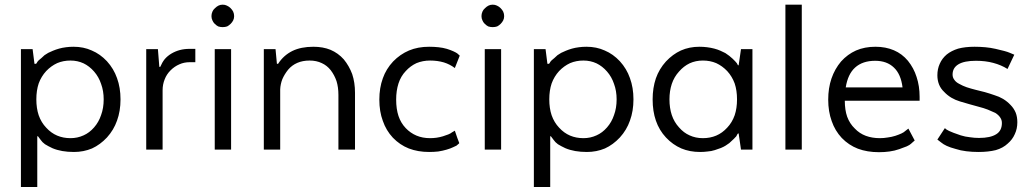

<svg xmlns="http://www.w3.org/2000/svg" viewBox="-20 -625 4306 802"><path d="M138.7 -55.7Q141.6 -51.8 150.4 -40Q156.2 -31.2 168 -22.5Q180.7 -14.6 199.2 -5.9Q217.8 2 240.2 5.9Q262.7 9.8 289.1 9.8Q329.1 9.8 364.3 -4.9Q398.4 -20.5 426.8 -50.8Q455.1 -82 468.8 -121.1Q483.4 -161.1 483.4 -210Q483.4 -258.8 468.8 -298.8Q455.1 -337.9 426.8 -369.1Q398.4 -399.4 363.3 -414.1Q329.1 -429.7 287.1 -429.7Q270.5 -429.7 255.9 -427.7Q240.2 -425.8 226.6 -421.9Q212.9 -418 201.2 -413.1Q190.4 -408.2 181.6 -404.3Q173.8 -399.4 166 -394.5Q159.2 -388.7 153.3 -382.8Q146.5 -377 141.6 -373Q137.7 -368.2 135.7 -366.2Q134.8 -363.3 132.8 -361.3Q131.8 -359.4 130.9 -358.4Q128.9 -358.4 124 -358.4Q122.1 -373 116.2 -419.9Q103.5 -419.9 67.4 -419.9Q67.4 -383.8 67.4 -275.4Q67.4 -168 67.4 156.2Q84 156.2 135.7 156.2Q135.7 102.5 135.7 -55.7Q136.7 -55.7 138.7 -55.7ZM131.8 -210Q131.8 -247.1 141.6 -276.4Q152.3 -305.7 172.9 -328.1Q193.4 -349.6 218.8 -361.3Q244.1 -372.1 274.4 -372.1Q303.7 -372.1 329.1 -360.4Q353.5 -348.6 373 -326.2Q392.6 -303.7 402.3 -274.4Q413.1 -245.1 413.1 -210Q413.1 -173.8 402.3 -144.5Q392.6 -115.2 373 -92.8Q353.5 -70.3 329.1 -59.6Q303.7 -47.9 274.4 -47.9Q244.1 -47.9 218.8 -58.6Q193.4 -69.3 172.9 -91.8Q152.3 -113.3 141.6 -143.6Q131.8 -172.9 131.8 -210Z M795.9 -420.9Q789.1 -420.9 771.5 -420.9Q750 -420.9 731.4 -416Q712.9 -411.1 696.3 -401.4Q679.7 -391.6 668 -377.9Q657.2 -364.3 649.4 -345.7Q648.4 -345.7 645.5 -345.7Q643.6 -364.3 639.6 -419.9Q627 -419.9 590.8 -419.9Q590.8 -407.2 590.8 -367.2Q590.8 -275.4 590.8 0Q607.4 0 659.2 0Q659.2 -61.5 659.2 -248Q659.2 -272.5 668 -293.9Q675.8 -314.5 692.4 -331.1Q709 -347.7 729.5 -356.4Q749 -365.2 772.5 -365.2Q780.3 -365.2 795.9 -365.2Q795.9 -378.9 795.9 -420.9Z M910.2 -511.7Q919.9 -511.7 928.7 -514.6Q936.5 -518.6 943.4 -525.4Q950.2 -532.2 954.1 -540Q958 -547.9 958 -557.6Q958 -567.4 954.1 -576.2Q950.2 -584 943.4 -590.8Q936.5 -597.7 927.7 -601.6Q919.9 -605.5 910.2 -605.5Q900.4 -605.5 892.6 -601.6Q884.8 -597.7 877.9 -590.8Q870.1 -584 867.2 -576.2Q863.3 -567.4 863.3 -557.6Q863.3 -547.9 867.2 -540Q870.1 -532.2 877 -525.4Q883.8 -518.6 891.6 -514.6Q900.4 -511.7 910.2 -511.7ZM877 0Q893.6 0 945.3 0Q945.3 -105.5 945.3 -419.9Q928.7 -419.9 877 -419.9Q877 -407.2 877 -367.2Q877 -275.4 877 0Z M1082 0Q1098.6 0 1150.4 0Q1150.4 -63.5 1150.4 -252Q1151.4 -273.4 1159.2 -293.9Q1168 -314.5 1183.6 -334Q1199.2 -352.5 1221.7 -362.3Q1244.1 -372.1 1273.4 -372.1Q1301.8 -372.1 1324.2 -361.3Q1345.7 -351.6 1361.3 -332Q1377 -311.5 1385.7 -286.1Q1393.6 -260.7 1393.6 -228.5Q1393.6 -152.3 1393.6 0Q1411.1 0 1462.9 0Q1462.9 -59.6 1462.9 -237.3Q1462.9 -280.3 1451.2 -315.4Q1438.5 -349.6 1416 -377Q1392.6 -403.3 1360.4 -417Q1329.1 -429.7 1289.1 -429.7Q1237.3 -429.7 1201.2 -412.1Q1164.1 -393.6 1141.6 -358.4Q1139.6 -358.4 1136.7 -358.4Q1134.8 -373 1130.9 -419.9Q1118.2 -419.9 1082 -419.9Q1082 -407.2 1082 -367.2Q1082 -275.4 1082 0Z M1772.5 9.8Q1793 9.8 1810.5 7.8Q1829.1 4.9 1845.7 0Q1862.3 -4.9 1872.1 -9.8Q1881.8 -13.7 1886.7 -16.6Q1890.6 -19.5 1893.6 -22.5Q1896.5 -24.4 1898.4 -27.3Q1891.6 -43.9 1879.9 -79.1Q1877 -77.1 1868.2 -72.3Q1862.3 -67.4 1852.5 -63.5Q1842.8 -59.6 1830.1 -55.7Q1817.4 -51.8 1803.7 -49.8Q1790 -47.9 1776.4 -47.9Q1745.1 -47.9 1719.7 -58.6Q1694.3 -69.3 1674.8 -89.8Q1654.3 -111.3 1644.5 -140.6Q1634.8 -169.9 1634.8 -209Q1634.8 -246.1 1644.5 -276.4Q1654.3 -306.6 1674.8 -328.1Q1694.3 -349.6 1719.7 -361.3Q1746.1 -372.1 1776.4 -372.1Q1807.6 -372.1 1834 -364.3Q1859.4 -356.4 1879.9 -340.8Q1886.7 -358.4 1900.4 -392.6Q1897.5 -395.5 1889.6 -402.3Q1883.8 -406.2 1873 -411.1Q1862.3 -416 1846.7 -420.9Q1830.1 -425.8 1811.5 -427.7Q1793 -429.7 1772.5 -429.7Q1725.6 -429.7 1688.5 -414.1Q1651.4 -398.4 1622.1 -368.2Q1592.8 -336.9 1579.1 -297.9Q1564.5 -257.8 1564.5 -209Q1564.5 -159.2 1579.1 -120.1Q1592.8 -80.1 1621.1 -49.8Q1650.4 -19.5 1687.5 -4.9Q1725.6 9.8 1772.5 9.8Z M2038.1 -511.7Q2047.9 -511.7 2056.6 -514.6Q2064.5 -518.6 2071.3 -525.4Q2078.1 -532.2 2082 -540Q2085.9 -547.9 2085.9 -557.6Q2085.9 -567.4 2082 -576.2Q2078.1 -584 2071.3 -590.8Q2064.5 -597.7 2055.7 -601.6Q2047.9 -605.5 2038.1 -605.5Q2028.3 -605.5 2020.5 -601.6Q2012.7 -597.7 2005.9 -590.8Q1998 -584 1995.1 -576.2Q1991.2 -567.4 1991.2 -557.6Q1991.2 -547.9 1995.1 -540Q1998 -532.2 2004.9 -525.4Q2011.7 -518.6 2019.5 -514.6Q2028.3 -511.7 2038.1 -511.7ZM2004.9 0Q2021.5 0 2073.2 0Q2073.2 -105.5 2073.2 -419.9Q2056.6 -419.9 2004.9 -419.9Q2004.9 -407.2 2004.9 -367.2Q2004.9 -275.4 2004.9 0Z M2281.2 -55.7Q2284.2 -51.8 2293 -40Q2298.8 -31.2 2310.5 -22.5Q2323.2 -14.6 2341.8 -5.9Q2360.4 2 2382.8 5.9Q2405.3 9.8 2431.6 9.8Q2471.7 9.8 2506.8 -4.9Q2541 -20.5 2569.3 -50.8Q2597.7 -82 2611.3 -121.1Q2626 -161.1 2626 -210Q2626 -258.8 2611.3 -298.8Q2597.7 -337.9 2569.3 -369.1Q2541 -399.4 2505.9 -414.1Q2471.7 -429.7 2429.7 -429.7Q2413.1 -429.7 2398.4 -427.7Q2382.8 -425.8 2369.1 -421.9Q2355.5 -418 2343.8 -413.1Q2333 -408.2 2324.2 -404.3Q2316.4 -399.4 2308.6 -394.5Q2301.8 -388.7 2295.9 -382.8Q2289.1 -377 2284.2 -373Q2280.3 -368.2 2278.3 -366.2Q2277.3 -363.3 2275.4 -361.3Q2274.4 -359.4 2273.4 -358.4Q2271.5 -358.4 2266.6 -358.4Q2264.6 -373 2258.8 -419.9Q2246.1 -419.9 2210 -419.9Q2210 -383.8 2210 -275.4Q2210 -168 2210 156.2Q2226.6 156.2 2278.3 156.2Q2278.3 102.5 2278.3 -55.7Q2279.3 -55.7 2281.2 -55.7ZM2274.4 -210Q2274.4 -247.1 2284.2 -276.4Q2294.9 -305.7 2315.4 -328.1Q2335.9 -349.6 2361.3 -361.3Q2386.7 -372.1 2417 -372.1Q2446.3 -372.1 2471.7 -360.4Q2496.1 -348.6 2515.6 -326.2Q2535.2 -303.7 2544.9 -274.4Q2555.7 -245.1 2555.7 -210Q2555.7 -173.8 2544.9 -144.5Q2535.2 -115.2 2515.6 -92.8Q2496.1 -70.3 2471.7 -59.6Q2446.3 -47.9 2417 -47.9Q2386.7 -47.9 2361.3 -58.6Q2335.9 -69.3 2315.4 -91.8Q2294.9 -113.3 2284.2 -143.6Q2274.4 -172.9 2274.4 -210Z M3062.5 -352.5Q3060.5 -355.5 3057.6 -361.3Q3054.7 -365.2 3050.8 -369.1Q3045.9 -374 3040 -379.9Q3034.2 -385.7 3026.4 -391.6Q3018.6 -397.5 3009.8 -403.3Q3001 -408.2 2989.3 -413.1Q2978.5 -418 2963.9 -421.9Q2949.2 -425.8 2933.6 -427.7Q2918 -429.7 2901.4 -429.7Q2859.4 -429.7 2824.2 -414.1Q2790 -398.4 2761.7 -368.2Q2733.4 -336.9 2719.7 -297.9Q2706.1 -257.8 2706.1 -210Q2706.1 -160.2 2719.7 -121.1Q2733.4 -81.1 2761.7 -50.8Q2790 -20.5 2826.2 -4.9Q2861.3 9.8 2904.3 9.8Q2920.9 9.8 2935.5 7.8Q2951.2 6.8 2965.8 2Q2980.5 -2.9 2991.2 -6.8Q3002.9 -11.7 3010.7 -16.6Q3018.6 -21.5 3026.4 -27.3Q3033.2 -33.2 3040 -40Q3046.9 -45.9 3050.8 -50.8Q3055.7 -54.7 3056.6 -57.6Q3058.6 -60.5 3059.6 -63.5Q3060.5 -65.4 3062.5 -67.4Q3063.5 -67.4 3065.4 -67.4Q3067.4 -49.8 3075.2 0Q3086.9 0 3123 0Q3123 -105.5 3123 -419.9Q3111.3 -419.9 3075.2 -419.9Q3072.3 -403.3 3065.4 -352.5Q3064.5 -352.5 3062.5 -352.5ZM3058.6 -210Q3058.6 -172.9 3048.8 -143.6Q3038.1 -113.3 3017.6 -91.8Q2997.1 -69.3 2971.7 -58.6Q2946.3 -47.9 2916 -47.9Q2885.7 -47.9 2860.4 -59.6Q2835.9 -70.3 2816.4 -92.8Q2795.9 -115.2 2786.1 -144.5Q2776.4 -173.8 2776.4 -210Q2776.4 -245.1 2786.1 -274.4Q2795.9 -303.7 2816.4 -326.2Q2835.9 -348.6 2860.4 -360.4Q2885.7 -372.1 2916 -372.1Q2946.3 -372.1 2971.7 -361.3Q2997.1 -349.6 3017.6 -328.1Q3038.1 -305.7 3048.8 -276.4Q3058.6 -247.1 3058.6 -210Z M3260.7 0Q3277.3 0 3329.1 0Q3329.1 -151.4 3329.1 -605.5Q3312.5 -605.5 3260.7 -605.5Q3260.7 -567.4 3260.7 -453.1Q3260.7 -339.8 3260.7 0Z M3774.4 -87.9Q3771.5 -85.9 3761.7 -78.1Q3755.9 -72.3 3745.1 -67.4Q3734.4 -62.5 3719.7 -57.6Q3704.1 -52.7 3688.5 -50.8Q3671.9 -47.9 3655.3 -47.9Q3623 -47.9 3596.7 -57.6Q3570.3 -67.4 3550.8 -87.9Q3529.3 -108.4 3518.6 -137.7Q3508.8 -166 3508.8 -204.1Q3612.3 -204.1 3821.3 -204.1Q3821.3 -208 3821.3 -220.7Q3821.3 -265.6 3808.6 -303.7Q3796.9 -340.8 3772.5 -371.1Q3748 -400.4 3713.9 -415Q3679.7 -429.7 3636.7 -429.7Q3591.8 -429.7 3555.7 -414.1Q3520.5 -398.4 3493.2 -368.2Q3466.8 -336.9 3453.1 -296.9Q3439.5 -256.8 3439.5 -209Q3439.5 -159.2 3454.1 -119.1Q3467.8 -79.1 3496.1 -48.8Q3525.4 -18.6 3563.5 -3.9Q3602.5 10.7 3651.4 10.7Q3674.8 10.7 3695.3 7.8Q3716.8 4.9 3736.3 -2Q3755.9 -8.8 3767.6 -13.7Q3780.3 -19.5 3785.2 -24.4Q3790 -28.3 3793.9 -32.2Q3797.9 -35.2 3800.8 -38.1Q3792 -54.7 3774.4 -87.9ZM3635.7 -371.1Q3684.6 -371.1 3713.9 -342.8Q3743.2 -315.4 3750 -259.8Q3670.9 -259.8 3512.7 -259.8Q3521.5 -315.4 3551.8 -342.8Q3583 -371.1 3635.7 -371.1Z M3895.5 -42Q3899.4 -39.1 3912.1 -29.3Q3919.9 -22.5 3934.6 -15.6Q3949.2 -8.8 3971.7 -2.9Q3992.2 3.9 4016.6 6.8Q4040 9.8 4067.4 9.8Q4108.4 9.8 4139.6 2Q4169.9 -6.8 4189.5 -25.4Q4209 -42 4218.8 -64.5Q4229.5 -86.9 4229.5 -114.3Q4229.5 -136.7 4222.7 -154.3Q4214.8 -172.9 4201.2 -186.5Q4187.5 -201.2 4169.9 -211.9Q4153.3 -221.7 4133.8 -227.5Q4114.3 -234.4 4093.8 -240.2Q4074.2 -245.1 4054.7 -250Q4035.2 -254.9 4017.6 -260.7Q4001 -266.6 3987.3 -274.4Q3973.6 -281.2 3966.8 -291Q3959 -300.8 3959 -313.5Q3959 -341.8 3983.4 -356.4Q4007.8 -371.1 4056.6 -371.1Q4096.7 -371.1 4128.9 -362.3Q4162.1 -353.5 4188.5 -336.9Q4198.2 -356.4 4216.8 -396.5Q4211.9 -398.4 4198.2 -404.3Q4189.5 -408.2 4174.8 -412.1Q4159.2 -416 4138.7 -420.9Q4117.2 -425.8 4095.7 -427.7Q4073.2 -429.7 4050.8 -429.7Q4011.7 -429.7 3982.4 -421.9Q3954.1 -413.1 3934.6 -397.5Q3915 -380.9 3905.3 -358.4Q3895.5 -336.9 3895.5 -310.5Q3895.5 -290 3902.3 -272.5Q3909.2 -254.9 3923.8 -241.2Q3936.5 -227.5 3954.1 -216.8Q3970.7 -207 3990.2 -201.2Q4009.8 -195.3 4030.3 -189.5Q4049.8 -183.6 4069.3 -178.7Q4088.9 -173.8 4106.4 -167Q4123 -160.2 4137.7 -153.3Q4151.4 -144.5 4158.2 -133.8Q4165 -124 4165 -111.3Q4165 -79.1 4141.6 -64.5Q4117.2 -48.8 4069.3 -48.8Q4049.8 -48.8 4031.2 -51.8Q4011.7 -53.7 3993.2 -59.6Q3974.6 -66.4 3962.9 -70.3Q3950.2 -75.2 3944.3 -78.1Q3938.5 -81.1 3933.6 -84Q3929.7 -86.9 3926.8 -89.8Q3916 -74.2 3895.5 -42Z"/></svg>

Font: TextaAlt
Style: Regular
Weight: 400
Designer: Daniel Hernandez & Miguel Hernandez
Version: Version 1.005;com.myfonts.easy.latinotype.texta.alt-regular.